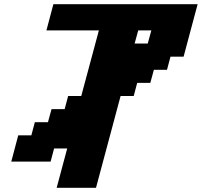

<svg xmlns="http://www.w3.org/2000/svg" viewBox="-20 -895 962 915"><path d="M250 0H437.5L554.7 -437.5H617.2L633.8 -500H696.3L713.4 -562.5H775.9L792.5 -625H855Q866.2 -667 888.4 -750.2Q910.6 -833.5 921.9 -875H234.4Q229 -854 217.8 -812.5Q206.5 -771 201.2 -750H451.2L367.2 -437.5H304.7L288.1 -375H225.6L208.5 -312.5H146L129.4 -250H66.9Q61.5 -229 50.3 -187.3Q39.1 -145.5 33.7 -125H221.2L237.8 -187.5H300.3ZM684.1 -687.5H621.6L638.7 -750H701.2Z"/></svg>

Font: Faithful 32x
Style: SemiboldOblique
Weight: 400
Foundry: Faithful Resource Pack
Version: Version 1.0; January 27, 2023